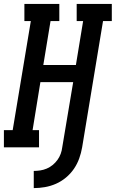

<svg xmlns="http://www.w3.org/2000/svg" viewBox="-42 -755 593 984"><path d="M131 209V121Q147 121 164 118.5Q181 116 197.5 109Q214 102 228 90.5Q242 79 252.5 64.5Q263 50 269 33.5Q275 17 277 0L333 -334H165L125 -88H158V0H-22V-88H23L116 -647H83V-735H262V-647H217L180 -422H347L384 -647H351V-735H531V-647H486L379 0Q374 29 364 57Q354 85 337 110Q320 135 296 155Q272 175 244.5 187Q217 199 188 204Q159 209 131 209Z"/></svg>

Font: Iosevka Slab Semibold
Style: Italic
Weight: 600
Italic angle: -9°
Monospace: yes
Designer: Belleve Invis
Foundry: Belleve Invis
Version: Version 11.1.1; ttfautohint (v1.8.3)